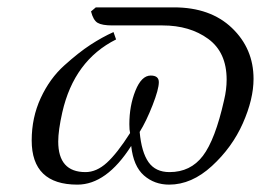

<svg xmlns="http://www.w3.org/2000/svg" viewBox="-20 -489 708 521"><path d="M411 -266Q411 -247 394 -203.5Q377 -160 359 -131Q364 -76 383 -49Q402 -22 440 -22Q497 -22 530.5 -66Q564 -110 588 -217Q595 -246 595 -273Q595 -347 545 -383.5Q495 -420 421 -420H285Q257 -420 245 -427Q233 -434 227 -458L240 -469H452Q551 -469 609.5 -413Q668 -357 668 -275Q668 -220 639 -154.5Q610 -89 555 -38.5Q500 12 439 12Q399 12 370.5 -13Q342 -38 336 -93Q269 12 190 12Q66 12 66 -108Q66 -170 90.5 -223Q115 -276 154.5 -311.5Q194 -347 225.5 -367.5Q257 -388 288 -402L295 -382Q181 -325 149 -184Q138 -135 138 -105Q138 -22 212 -22Q242 -22 270 -47.5Q298 -73 333 -128Q331 -136 331 -152Q331 -202 347.5 -243Q364 -284 389 -284Q411 -284 411 -266Z"/></svg>

Font: Linux Libertine O
Style: Italic
Weight: 400
Italic angle: -12°
Designer: Philipp H. Poll
Foundry: Philipp H. Poll
Version: Version 5.1.6